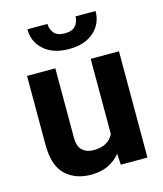

<svg xmlns="http://www.w3.org/2000/svg" viewBox="-113 -828 785 922"><g transform="rotate(-15 280.0 -367.0)"><path d="M375.5 0 372.1 -55.2Q347.2 -24.4 311 -7.3Q274.9 9.8 226.6 9.8Q148.4 9.8 99.6 -36.1Q50.8 -82 50.8 -187V-528.3H191.4V-186Q191.4 -139.2 212.9 -120.1Q234.4 -101.1 268.1 -101.1Q307.1 -101.1 331.1 -115.5Q355 -129.9 367.2 -154.3V-528.3H507.8V0ZM349.6 -744.1H449.2Q449.2 -680.7 403.6 -640.6Q357.9 -600.6 280.3 -600.6Q202.1 -600.6 156.2 -640.6Q110.4 -680.7 110.4 -744.1H210Q210 -718.8 225.8 -698.7Q241.7 -678.7 280.3 -678.7Q317.9 -678.7 333.7 -698.7Q349.6 -718.8 349.6 -744.1Z"/></g></svg>

Font: Vazirmatn RD UI
Style: Bold
Weight: 700
Designer: Saber Rastikerdar
Foundry: Saber Rastikerdar
Version: Version 33.003